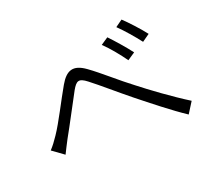

<svg xmlns="http://www.w3.org/2000/svg" viewBox="-136 -953 1271 1162"><g transform="rotate(-30 500.0 -372.5)"><path d="M50 -251 115 -184C130 -205 153 -235 173 -261C225 -324 310 -435 358 -495C394 -538 413 -546 456 -498C503 -447 580 -351 645 -277C714 -199 806 -94 882 -22L939 -85C850 -165 748 -272 689 -338C624 -407 548 -506 489 -566C424 -633 374 -623 318 -556C259 -486 174 -370 120 -315C94 -288 74 -269 50 -251ZM689 -673 637 -650C670 -605 707 -539 730 -489L784 -513C760 -561 714 -636 689 -673ZM817 -723 767 -699C799 -655 837 -591 863 -541L916 -566C892 -613 843 -689 817 -723Z"/></g></svg>

Font: ChiuKong Gothic CL Normal
Style: Regular
Weight: 350
Designer: Ryoko NISHIZUKA 西塚涼子 (kana, bopomofo & ideographs); Paul D. Hunt (Latin, Greek & Cyrillic); Sandoll Communications 산돌커뮤니
Foundry: Adobe
Version: Version 1.300